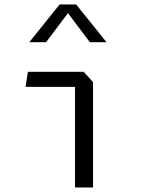

<svg xmlns="http://www.w3.org/2000/svg" viewBox="-20 -822 660 842"><path d="M309 0H388V-462L347 -507H102.5L92 -441H309ZM108.5 -637H182L278 -764.5L374 -637H447L314 -802.5H241.5Z"/></svg>

Font: Monaspace Krypton Light
Style: Regular
Weight: 300
Designer: Riley Cran & the Lettermatic Team
Foundry: Lettermatic
Version: Version 1.101 (Monaspace Krypton)